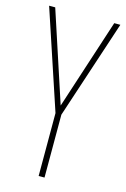

<svg xmlns="http://www.w3.org/2000/svg" viewBox="-112 -767 538 820"><g transform="rotate(15 157.5 -357.0)"><path d="M158 -315 27 -714H0L145 -278V0H171V-278L315 -714H288Z"/></g></svg>

Font: Noto Sans Myanmar ExtraCondensed Thin
Style: Regular
Weight: 100
Width: 2
Designer: Monotype Design Team
Foundry: Monotype Imaging Inc.
Version: Version 2.107